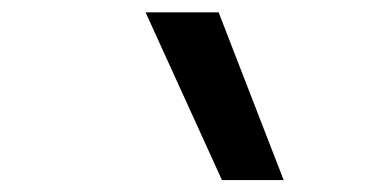

<svg xmlns="http://www.w3.org/2000/svg" viewBox="-20 -815 626 313"><path d="M341.8 -521.5 217.3 -794.9H336.4L442.4 -521.5Z"/></svg>

Font: Cascadia Mono
Style: Italic
Weight: 400
Italic angle: -10°
Monospace: yes
Designer: Aaron Bell
Foundry: Saja Typeworks
Version: Version 2404.023; ttfautohint (v1.8.4)